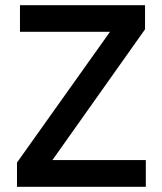

<svg xmlns="http://www.w3.org/2000/svg" viewBox="-20 -720 624 740"><path d="M45.5 0V-93.5L404 -597.5H57V-700H539V-607L182 -103H542V0Z"/></svg>

Font: Geologica
Style: Regular
Weight: 400
Designer: Sindre Bremnes, Frode Helland
Foundry: Monokrom Skriftforlag AS
Version: Version 1.010; ttfautohint (v1.8.4.7-5d5b);gftools[0.9.28]